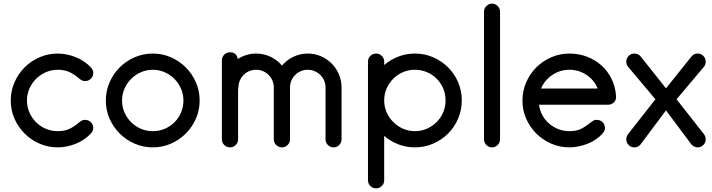

<svg xmlns="http://www.w3.org/2000/svg" viewBox="-20 -794 3911 1054"><path d="M447 -349Q437 -349 430 -352.5Q423 -356 417 -361Q388 -386 361 -398.5Q334 -411 297 -411Q262 -411 231.5 -397.5Q201 -384 178 -361Q155 -338 141.5 -307.5Q128 -277 128 -242Q128 -207 141.5 -176.5Q155 -146 178 -123Q201 -100 231.5 -87Q262 -74 297 -74Q334 -74 361 -86.5Q388 -99 417 -124Q423 -129 430 -132.5Q437 -136 447 -136Q466 -136 479 -123Q492 -110 492 -92Q492 -82 488 -74.5Q484 -67 479 -61Q462 -43 440.5 -28.5Q419 -14 395 -4.5Q371 5 346 10Q321 15 297 15Q244 15 197 -5.5Q150 -26 115 -61Q80 -96 59.5 -142.5Q39 -189 39 -242Q39 -295 59.5 -342Q80 -389 115 -424Q150 -459 197 -479.5Q244 -500 297 -500Q321 -500 346 -495Q371 -490 395 -480.5Q419 -471 440.5 -456.5Q462 -442 479 -424Q484 -418 488 -410.5Q492 -403 492 -393Q492 -375 479 -362Q466 -349 447 -349Z M819 15Q766 15 719 -5.5Q672 -26 637 -61Q602 -96 581.5 -142.5Q561 -189 561 -242Q561 -295 581.5 -342Q602 -389 637 -424Q672 -459 719 -479.5Q766 -500 819 -500Q872 -500 918.5 -479.5Q965 -459 1000 -424Q1035 -389 1055.5 -342Q1076 -295 1076 -242Q1076 -189 1055.5 -142.5Q1035 -96 1000 -61Q965 -26 918.5 -5.5Q872 15 819 15ZM819 -411Q784 -411 753.5 -397.5Q723 -384 700 -361Q677 -338 663.5 -307.5Q650 -277 650 -242Q650 -207 663.5 -176.5Q677 -146 700 -123Q723 -100 753.5 -87Q784 -74 819 -74Q854 -74 884.5 -87Q915 -100 938 -123Q961 -146 974 -176.5Q987 -207 987 -242Q987 -277 973.5 -307.5Q960 -338 937.5 -361Q915 -384 884 -397.5Q853 -411 819 -411Z M1285 -470Q1332 -500 1386 -500Q1428 -500 1465 -482.5Q1502 -465 1528 -434Q1554 -465 1591 -482.5Q1628 -500 1669 -500Q1708 -500 1741.5 -485.5Q1775 -471 1800.5 -445.5Q1826 -420 1840.5 -386Q1855 -352 1855 -314V-29Q1855 -11 1842 2Q1829 15 1811 15Q1793 15 1780 2Q1767 -11 1767 -29V-314Q1767 -334 1759.5 -351.5Q1752 -369 1738.5 -382.5Q1725 -396 1707 -403.5Q1689 -411 1669 -411Q1649 -411 1631.5 -403.5Q1614 -396 1600.5 -382.5Q1587 -369 1579.5 -351.5Q1572 -334 1572 -314V-29Q1572 -11 1559 2Q1546 15 1528 15Q1509 15 1496 2Q1483 -11 1483 -29V-314Q1483 -334 1475.5 -351.5Q1468 -369 1454.5 -382.5Q1441 -396 1423.5 -403.5Q1406 -411 1386 -411Q1366 -411 1348 -403.5Q1330 -396 1317 -382.5Q1304 -369 1296.5 -351.5Q1289 -334 1289 -314Q1289 -311 1287 -305V-29Q1287 -11 1274 2Q1261 15 1243 15Q1224 15 1211 2Q1198 -11 1198 -29V-462Q1198 -481 1211 -494Q1224 -507 1243 -507Q1279 -507 1285 -470Z M2258 15Q2210 15 2167 -1.5Q2124 -18 2089 -48V195Q2089 214 2076 227Q2063 240 2045 240Q2026 240 2013 227Q2000 214 2000 195V-456Q2000 -474 2013 -487Q2026 -500 2045 -500Q2063 -500 2076 -487Q2089 -474 2089 -456V-437Q2124 -467 2167 -483.5Q2210 -500 2258 -500Q2311 -500 2358 -479.5Q2405 -459 2440 -424Q2475 -389 2495 -342.5Q2515 -296 2515 -243Q2515 -190 2495 -143Q2475 -96 2440 -61Q2405 -26 2358 -5.5Q2311 15 2258 15ZM2258 -411Q2223 -411 2192.5 -398Q2162 -385 2139 -362Q2116 -339 2102.5 -308.5Q2089 -278 2089 -243Q2089 -208 2102.5 -177.5Q2116 -147 2139 -124Q2162 -101 2192.5 -87.5Q2223 -74 2258 -74Q2293 -74 2323.5 -87.5Q2354 -101 2377 -124Q2400 -147 2413 -177.5Q2426 -208 2426 -243Q2426 -278 2413 -308.5Q2400 -339 2377 -362Q2354 -385 2323.5 -398Q2293 -411 2258 -411Z M2681 15Q2663 15 2650 2Q2637 -11 2637 -29V-730Q2637 -748 2650 -761Q2663 -774 2681 -774Q2699 -774 2712 -761Q2725 -748 2725 -730V-29Q2725 -11 2712 2Q2699 15 2681 15Z M3318 -219H2939Q2943 -188 2957.5 -161.5Q2972 -135 2994.5 -115.5Q3017 -96 3045.5 -85Q3074 -74 3106 -74Q3125 -74 3140.5 -77Q3156 -80 3169.5 -86.5Q3183 -93 3196.5 -102.5Q3210 -112 3226 -124Q3232 -129 3238.5 -132.5Q3245 -136 3256 -136Q3275 -136 3288 -123Q3301 -110 3301 -92Q3301 -81 3297 -74Q3293 -67 3288 -61Q3272 -43 3250.5 -28.5Q3229 -14 3204.5 -4.5Q3180 5 3154.5 10Q3129 15 3106 15Q3053 15 3006 -5.5Q2959 -26 2924 -61Q2889 -96 2868.5 -142.5Q2848 -189 2848 -242Q2848 -295 2868.5 -342Q2889 -389 2924 -424Q2959 -459 3006 -479.5Q3053 -500 3106 -500Q3157 -500 3202 -483Q3247 -466 3282 -434.5Q3317 -403 3338 -359.5Q3359 -316 3362 -264Q3363 -244 3349.5 -231.5Q3336 -219 3318 -219ZM3106 -411Q3054 -411 3012 -382.5Q2970 -354 2950 -308H3261Q3242 -355 3199.5 -383Q3157 -411 3106 -411Z M3810 15Q3801 15 3791.5 11Q3782 7 3775 -2L3636 -188L3497 -2Q3484 15 3462 15Q3444 15 3431 2Q3418 -11 3418 -29Q3418 -45 3428 -58L3578 -249L3428 -427Q3418 -440 3418 -456Q3418 -474 3431 -487Q3444 -500 3462 -500Q3484 -500 3497 -484L3636 -309L3776 -484Q3789 -500 3810 -500Q3828 -500 3841 -487Q3854 -474 3854 -456Q3854 -438 3844 -427L3694 -249L3844 -58Q3854 -45 3854 -29Q3854 -11 3841 2Q3828 15 3810 15Z"/></svg>

Font: Hanken
Style: Book
Weight: 400
Designer: Alfredo Marco Pradil
Foundry: Hanken Design Co.
Version: Version 2.06 2014